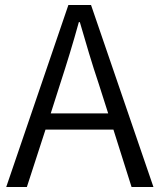

<svg xmlns="http://www.w3.org/2000/svg" viewBox="-20 -752 641 772"><path d="M222 -415C249 -498 273 -576 297 -663H301C326 -577 349 -498 377 -415L415 -296H184ZM5 0H88L163 -231H436L509 0H597L346 -732H255Z"/></svg>

Font: Source Han Sans JP Normal
Style: Regular
Weight: 350
Designer: Ryoko NISHIZUKA 西塚涼子 (kana, bopomofo & ideographs); Paul D. Hunt (Latin, Greek & Cyrillic); Sandoll Communications 산돌커뮤니
Foundry: Adobe
Version: Version 2.002;hotconv 1.0.116;makeotfexe 2.5.65601